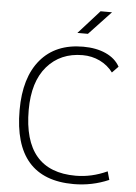

<svg xmlns="http://www.w3.org/2000/svg" viewBox="-60 -939 706 994"><g transform="rotate(5 293.0 -442.5)"><path d="M360.4 9.8Q48.8 9.8 48.8 -347.7Q48.8 -517.1 127.2 -610.1Q205.6 -703.1 348.6 -703.1Q416.5 -703.1 466.6 -680.4Q516.6 -657.7 539.6 -615.7L507.8 -583Q481 -619.1 439.5 -639.2Q397.9 -659.2 349.6 -659.2Q234.4 -659.2 165 -579.3Q95.7 -499.5 95.7 -352.5Q95.7 -34.2 367.2 -34.2Q450.2 -34.2 530.8 -71.3L543 -27.8Q456.1 9.8 360.4 9.8ZM312 -771.5 421.9 -893.6H481.4L366.7 -771.5Z"/></g></svg>

Font: Cascadia Mono NF ExtraLight
Style: Regular
Weight: 200
Monospace: yes
Designer: Aaron Bell
Foundry: Saja Typeworks
Version: Version 2404.023; ttfautohint (v1.8.4)